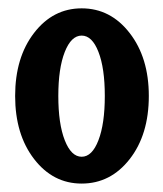

<svg xmlns="http://www.w3.org/2000/svg" viewBox="-20 -705 390 458"><path d="M174.8 -267.1Q106.4 -267.1 61.3 -325.7Q16.1 -384.3 16.1 -476.1Q16.1 -567.9 61.3 -626.5Q106.4 -685.1 174.8 -685.1Q243.7 -685.1 289.3 -626.2Q335 -567.4 335 -476.1Q335 -383.8 289.3 -325.4Q243.7 -267.1 174.8 -267.1ZM119.1 -476.1Q119.1 -409.7 134.5 -370.4Q149.9 -331.1 174.8 -331.1Q199.7 -331.1 214.8 -370.4Q230 -409.7 230 -476.1Q230 -542.5 214.8 -581.3Q199.7 -620.1 174.8 -620.1Q149.9 -620.1 134.5 -581.1Q119.1 -542 119.1 -476.1Z"/></svg>

Font: Margherita Bold
Style: Regular
Weight: 700
Designer: James Puckett
Foundry: Dunwich Type Founders
Version: Version 1.008;hotconv 1.0.109;makeotfexe 2.5.65596